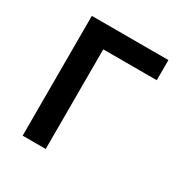

<svg xmlns="http://www.w3.org/2000/svg" viewBox="-133 -651 726 757"><g transform="rotate(30 230.5 -272.5)"><path d="M419.9 -545.4V-453.6H176.3V0H71.3V-545.4Z"/></g></svg>

Font: Karasuma Gothic
Style: Regular
Weight: 500
Designer: Rasmus Andersson / Ryoko Nishizuka
Foundry: Genbu
Version: Version 1.00